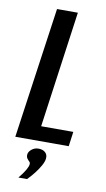

<svg xmlns="http://www.w3.org/2000/svg" viewBox="-87 -634 473 853"><g transform="rotate(10 149.0 -207.5)"><path d="M15 0 99 -591H193L120 -66H265L256 0ZM60 176Q79 153 89 135.5Q99 118 99 109Q100 102 95 97.5Q90 93 85 86Q80 79 81 68Q82 56 95 45Q108 34 126 34Q146 34 157 44.5Q168 55 166 72Q165 85 154.5 104Q144 123 129 142Q114 161 99 176Z"/></g></svg>

Font: Alumni Sans SemiBold
Style: Italic
Weight: 600
Italic angle: -8°
Version: Version 1.016